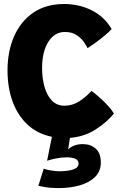

<svg xmlns="http://www.w3.org/2000/svg" viewBox="-20 -683 608 958"><path d="M273 255.5Q233.5 255.5 206.2 250.8Q179 246 171.5 244L198 158.5Q209.5 163.5 234.5 167.5Q259.5 171.5 273.5 171.5Q320.5 171.5 346.2 162.2Q372 153 372 133Q372 116.5 355.8 109.2Q339.5 102 313 102Q286 102 257.5 108Q229 114 215 119L239 -0.5Q167 -15 117.8 -60.8Q68.5 -106.5 43 -176Q17.5 -245.5 17.5 -331.5Q17.5 -427 50.5 -502Q83.5 -577 146.5 -620Q209.5 -663 300.5 -663Q374.5 -663 437.8 -631.5Q501 -600 537 -538Q523.5 -523 501.5 -504.8Q479.5 -486.5 456.5 -469.8Q433.5 -453 417 -442.5Q414 -449.5 401.5 -469.2Q389 -489 365 -506.2Q341 -523.5 304 -523.5Q252 -523.5 221 -474Q190 -424.5 190 -343.5Q190 -292 202.2 -249.2Q214.5 -206.5 239.2 -181Q264 -155.5 301.5 -155.5Q342 -155.5 376 -177.8Q410 -200 436.5 -229.5Q454 -217 476.2 -197.2Q498.5 -177.5 518 -156.2Q537.5 -135 548.5 -116.5Q513.5 -73.5 457.5 -37.2Q401.5 -1 329 5L320 63Q328.5 52.5 348.2 44.2Q368 36 392.5 36Q432 36 457.5 58.5Q483 81 483 128.5Q483 172 454.2 200Q425.5 228 377.8 241.8Q330 255.5 273 255.5Z"/></svg>

Font: Grandstander
Style: Bold
Weight: 700
Designer: Tyler Finck
Foundry: Etcetera Type Co
Version: Version 1.200; ttfautohint (v1.8.3)